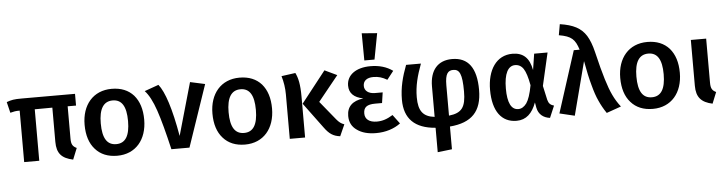

<svg xmlns="http://www.w3.org/2000/svg" viewBox="-56 -1101 6045 1598"><g transform="rotate(-5 2967.0 -302.5)"><path d="M579 -431V-529H136C103 -529 78 -528 61 -525C43 -522 25 -517 7 -510L29 -419C60 -427 73 -430 108 -430V0H234V-430L381 -431V-145C381 -49 421 -5 516 15L554 -79C521 -95 509 -112 509 -161V-431Z M886 -544C731 -544 636 -431 636 -265C636 -178 658 -109 702 -60C746 -10 807 15 885 15C1039 15 1134 -98 1134 -265C1134 -352 1112 -420 1069 -470C1025 -519 964 -544 886 -544ZM886 -447C961 -447 999 -389 999 -265C999 -141 961 -82 885 -82C809 -82 771 -140 771 -265C771 -386 809 -447 886 -447Z M1159 -501C1192 -466 1222 -409 1249 -330C1276 -251 1305 -141 1338 0H1489L1665 -516L1541 -543L1416 -104C1376 -335 1328 -480 1277 -543Z M1954 -544C1799 -544 1704 -431 1704 -265C1704 -178 1726 -109 1770 -60C1814 -10 1875 15 1953 15C2107 15 2202 -98 2202 -265C2202 -352 2180 -420 2137 -470C2093 -519 2032 -544 1954 -544ZM1954 -447C2029 -447 2067 -389 2067 -265C2067 -141 2029 -82 1953 -82C1877 -82 1839 -140 1839 -265C1839 -386 1877 -447 1954 -447Z M2767 -494 2664 -543 2459 -282 2615 -71C2656 -14 2690 8 2747 15L2790 -81C2763 -90 2747 -103 2726 -128L2598 -285ZM2304 -526C2319 -476 2327 -424 2327 -371V0H2455V-342C2455 -446 2442 -499 2421 -542Z M3002 -596H3087L3128 -813L3000 -823ZM3048 -544C2928 -544 2849 -488 2849 -399C2849 -336 2888 -297 2966 -282C2874 -270 2828 -225 2828 -147C2828 -96 2848 -56 2889 -28C2929 1 2982 15 3048 15C3128 15 3199 -8 3252 -48L3196 -123C3149 -94 3110 -80 3062 -80C2998 -80 2963 -109 2963 -156C2963 -207 2990 -230 3061 -230H3118L3131 -318H3067C3012 -318 2979 -345 2979 -385C2979 -428 3011 -452 3064 -452C3108 -452 3139 -442 3179 -419L3234 -489C3183 -526 3121 -544 3048 -544Z M3932 -269C3932 -452 3865 -544 3730 -544C3611 -544 3544 -467 3544 -331V-77C3449 -88 3410 -137 3410 -252C3410 -347 3432 -429 3469 -529H3345C3309 -434 3285 -345 3285 -242C3285 -85 3371 1 3544 14V218L3664 204V14C3847 -1 3932 -89 3932 -269ZM3664 -331C3664 -427 3688 -453 3732 -453C3784 -453 3806 -414 3806 -267C3806 -136 3773 -89 3664 -77Z M4234 -544C4100 -544 4023 -427 4023 -260C4023 -81 4097 15 4221 15C4302 15 4353 -35 4386 -124L4394 -79C4405 -24 4444 8 4500 15L4542 -84C4513 -92 4498 -106 4490 -137L4464 -255L4527 -529H4415L4394 -394C4375 -498 4323 -544 4234 -544ZM4248 -448C4277 -448 4301 -435 4318 -409C4335 -383 4350 -337 4362 -270C4349 -199 4332 -149 4313 -122C4293 -95 4270 -81 4244 -81C4185 -81 4155 -141 4155 -260C4155 -384 4189 -448 4248 -448Z M4633 -664C4738 -646 4767 -617 4795 -529H4746L4581 -15L4707 15L4823 -431C4838 -347 4853 -279 4868 -226C4882 -173 4897 -128 4914 -92C4930 -56 4950 -20 4974 15L5096 -28C5071 -60 5050 -94 5033 -130C5016 -165 4999 -211 4982 -267C4965 -323 4944 -400 4921 -498C4907 -557 4889 -603 4868 -637C4825 -705 4761 -738 4649 -755Z M5361 -544C5206 -544 5111 -431 5111 -265C5111 -178 5133 -109 5177 -60C5221 -10 5282 15 5360 15C5514 15 5609 -98 5609 -265C5609 -352 5587 -420 5544 -470C5500 -519 5439 -544 5361 -544ZM5361 -447C5436 -447 5474 -389 5474 -265C5474 -141 5436 -82 5360 -82C5284 -82 5246 -140 5246 -265C5246 -386 5284 -447 5361 -447Z M5852 -529H5724V-146C5724 -50 5765 -5 5858 15L5896 -79C5863 -95 5852 -113 5852 -162Z"/></g></svg>

Font: Fira Sans Medium
Style: Regular
Weight: 500
Designer: Carrois Corporate & Edenspiekermann AG
Foundry: Carrois Corporate GbR & Edenspiekermann AG
Version: Version 4.203